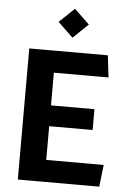

<svg xmlns="http://www.w3.org/2000/svg" viewBox="-63 -1018 746 1065"><g transform="rotate(5 310.0 -485.5)"><path d="M77.2 0V-730H224.8V0ZM530.7 0H151.4V-122.1H544.8ZM466.7 -309.9H163.9V-425.8H466.7ZM151.4 -607.9V-730H514.8L529 -607.9ZM226.5 -890.9 310.8 -971.3 394.8 -890.9 310.8 -810.1Z"/></g></svg>

Font: Monaspace Krypton Var
Style: Regular
Weight: 400
Designer: Riley Cran and the Lettermatic Team
Version: Version 1.101 (Monaspace Krypton Var)